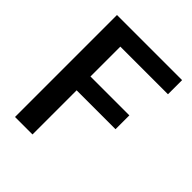

<svg xmlns="http://www.w3.org/2000/svg" viewBox="-197 -816 932 932"><g transform="rotate(45 269.0 -350.0)"><path d="M63 0V-700H510V-603H183V-398H450V-303H183V0Z"/></g></svg>

Font: DM Sans 28pt SemiBold
Style: Regular
Weight: 600
Version: Version 4.004;gftools[0.9.30]